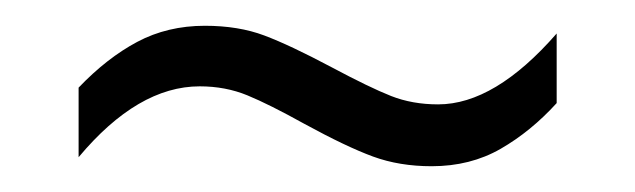

<svg xmlns="http://www.w3.org/2000/svg" viewBox="-20 -394 493 149"><path d="M41 -326Q63 -349 86.5 -361.5Q110 -374 139 -374Q165 -374 185 -366.5Q205 -359 237 -342Q267 -326 283.5 -319.5Q300 -313 320 -313Q364 -313 412 -368V-314Q392 -292 368.5 -278.5Q345 -265 315 -265Q290 -265 269.5 -272.5Q249 -280 216 -298Q189 -313 172 -320Q155 -327 135 -327Q87 -327 41 -272Z"/></svg>

Font: Noto Sans Devanagari UI Condensed Light
Style: Regular
Weight: 300
Width: 3
Designer: Jelle Bosma - Monotype Design Team
Foundry: Monotype Imaging Inc.
Version: Version 2.004; ttfautohint (v1.8.4.7-5d5b)